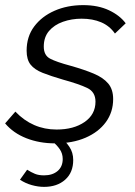

<svg xmlns="http://www.w3.org/2000/svg" viewBox="-40 -550 528 750"><path d="M175 10Q114 10 63 -10Q12 -30 -20 -68L20 -114Q87 -44 181 -44Q248 -44 290.5 -73.5Q333 -103 333 -153Q333 -191 300.5 -206.5Q268 -222 206 -239Q158 -253 126.5 -265.5Q95 -278 79.5 -297.5Q64 -317 64 -352Q64 -407 93.5 -446.5Q123 -486 173 -508Q223 -530 285 -530Q343 -530 385.5 -510Q428 -490 451 -459L409 -419Q388 -449 355 -463Q322 -477 279 -477Q240 -477 206 -465Q172 -453 151.5 -429Q131 -405 131 -368Q131 -334 155.5 -321Q180 -308 236 -293Q289 -278 326 -262.5Q363 -247 382.5 -224Q402 -201 402 -163Q402 -112 373.5 -73Q345 -34 294 -12Q243 10 175 10ZM132 180Q109 180 84 173Q59 166 38 152L66 113Q82 123 96.5 129Q111 135 132 135Q165 135 185 118Q205 101 205 71Q205 50 193.5 33Q182 16 162 0L192 -19Q216 1 231 23.5Q246 46 246 75Q246 124 214.5 152Q183 180 132 180Z"/></svg>

Font: Raleway
Style: Italic
Weight: 400
Italic angle: -12°
Designer: Matt McInerney, Pablo Impallari, Rodrigo Fuenzalida
Foundry: Matt McInerney, Pablo Impallari, Rodrigo Fuenzalida
Version: Version 4.026